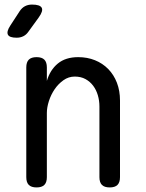

<svg xmlns="http://www.w3.org/2000/svg" viewBox="-20 -810 640 840"><path d="M185 -316V-35Q185 -12 174 -1Q163 10 140 10Q117 10 106 -1Q95 -12 95 -35V-515Q95 -538 106 -549Q117 -560 140 -560Q163 -560 174 -549Q185 -538 185 -515V-456Q199 -504 233 -532Q267 -560 322 -560Q362 -560 395.5 -546.5Q429 -533 453.5 -508Q478 -483 491.5 -448Q505 -413 505 -370V-35Q505 -12 494 -1Q483 10 460 10Q437 10 426 -1Q415 -12 415 -35V-344Q415 -370 408 -393.5Q401 -417 387.5 -435Q374 -453 354 -464Q334 -475 307 -475Q280 -475 257.5 -459Q235 -443 219 -419.5Q203 -396 194 -368Q185 -340 185 -316ZM25 -698 66 -761Q76 -776 89.5 -783Q103 -790 120 -790Q155 -790 162.5 -776Q170 -762 149 -733L104 -671Q95 -658 82 -651.5Q69 -645 53 -645Q21 -645 14.5 -658.5Q8 -672 25 -698Z"/></svg>

Font: Maple Mono Normal
Style: Regular
Weight: 400
Monospace: yes
Designer: subframe7536
Version: Version 7.000